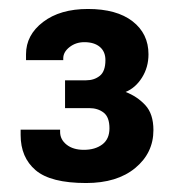

<svg xmlns="http://www.w3.org/2000/svg" viewBox="-20 -821 396 428"><path d="M172 -413Q93 -413 59.5 -441.5Q26 -470 26 -520V-532H114V-527Q114 -510 128.5 -498.5Q143 -487 167 -487Q192 -487 208 -499Q224 -511 224 -535Q224 -560 211 -570Q198 -580 179 -580H125V-642H172Q190 -642 202.5 -652Q215 -662 215 -687Q215 -706 202.5 -716.5Q190 -727 168 -727Q149 -727 135 -716Q121 -705 121 -691V-687H38V-700Q38 -743 76 -772Q114 -801 176 -801Q240 -801 275.5 -773.5Q311 -746 311 -700Q311 -671 296.5 -648Q282 -625 260 -616Q286 -606 304 -586.5Q322 -567 322 -531Q322 -480 281.5 -446.5Q241 -413 172 -413Z"/></svg>

Font: Chivo Medium ExtraBold
Style: Regular
Weight: 800
Version: Version 2.002